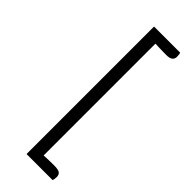

<svg xmlns="http://www.w3.org/2000/svg" viewBox="-294 -749 969 969"><g transform="rotate(45 190.0 -265.0)"><path d="M216 -664V134Q254 132 287.5 132Q321 132 330.5 140.5Q340 149 340 164Q340 179 336 190H150V-720H336Q340 -712 340 -694Q340 -662 296.5 -662Q253 -662 216 -664Z"/></g></svg>

Font: Overlock Mod
Style: Regular
Weight: 400
Designer: Dario Muhafara
Foundry: Dario Manuel Muhafara
Version: Version 1.001